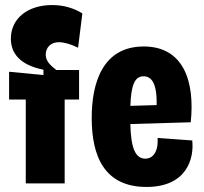

<svg xmlns="http://www.w3.org/2000/svg" viewBox="-20 -726 808 760"><path d="M82 0H236V-332H293V-449H203C181 -466 161 -483 161 -510C161 -537 180 -559 213 -559C233 -559 262 -551 289 -537L306 -673C272 -694 232 -706 186 -706C90 -706 23 -653 23 -573C23 -521 52 -470 152 -450V-429L16 -442V-332H82Z M560 14C718 14 749 -97 741 -170L604 -180C607 -124 585 -98 555 -98C514 -98 498 -145 496 -235L735 -242C752 -405 706 -542 549 -542C385 -542 343 -396 343 -259C343 -109 392 14 560 14ZM548 -424C578 -424 602 -400 600 -310L496 -307C499 -389 513 -424 548 -424Z"/></svg>

Font: Bricolage Grotesque 10pt Condensed ExtraBold
Style: Regular
Weight: 800
Width: 3
Designer: Mathieu Triay
Foundry: Atelier Triay
Version: Version 1.000;gftools[0.9.29]